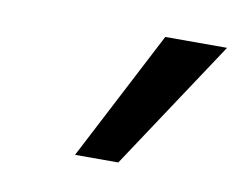

<svg xmlns="http://www.w3.org/2000/svg" viewBox="-39 -770 385 306"><g transform="rotate(10 153.5 -617.0)"><path d="M168 -512H98L207 -722H307Z"/></g></svg>

Font: Perun
Style: Italic
Weight: 400
Italic angle: -12°
Foundry: Copyright (c) Stefan Peev, Context Ltd, 2016
Version: Version 1.027